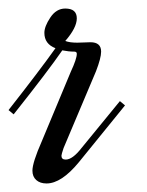

<svg xmlns="http://www.w3.org/2000/svg" viewBox="-80 -430 345 450"><path d="M69 -83Q64 -68 64 -65Q64 -56 74 -56Q90 -56 111 -83L201 -193L213 -183L105 -50Q64 0 29 0Q14 0 5 -8Q-4 -16 -4 -30Q-4 -49 18 -99L86 -262Q100 -292 100 -304Q100 -309 94 -309Q81 -309 66 -312Q33 -264 -48 -162L-60 -172Q13 -265 50 -317Q24 -327 24 -353Q24 -368 38 -389Q52 -410 73 -410Q100 -410 100 -387Q100 -365 73 -334Q83 -330 101 -330Q107 -330 117.5 -330.5Q128 -331 132 -331Q157 -331 157 -309Q157 -294 145 -263Z"/></svg>

Font: Dynalight
Style: Regular
Weight: 400
Designer: Astigmatic (AOETI)
Foundry: Astigmatic (AOETI)
Version: Version 1.000